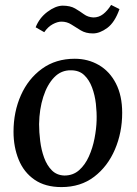

<svg xmlns="http://www.w3.org/2000/svg" viewBox="-20 -750 559 781"><path d="M284 -511Q338 -511 382 -485.5Q426 -460 451.5 -410.5Q477 -361 477 -291Q477 -211 447.5 -142Q418 -73 363 -31Q308 11 230 11Q164 11 120.5 -19Q77 -49 56 -100.5Q35 -152 35 -214Q35 -295 65 -362.5Q95 -430 151 -470.5Q207 -511 284 -511ZM269 -464Q229 -465 200.5 -435.5Q172 -406 156 -356Q140 -306 139 -245Q139 -213 143.5 -176.5Q148 -140 159.5 -108.5Q171 -77 191 -57Q211 -37 242 -36Q277 -36 301.5 -57.5Q326 -79 341.5 -113.5Q357 -148 364.5 -187Q372 -226 373 -260Q374 -293 370 -328Q366 -363 354.5 -394Q343 -425 322.5 -444.5Q302 -464 269 -464ZM160 -619 125 -639Q140 -677 172.5 -701.5Q205 -726 234 -727Q266 -727 285.5 -715.5Q305 -704 321.5 -692Q338 -680 360 -679Q382 -679 399.5 -692.5Q417 -706 432 -730L466 -713Q447 -659 416.5 -636.5Q386 -614 358 -614Q329 -614 308.5 -626.5Q288 -639 270 -650.5Q252 -662 230 -662Q214 -662 194.5 -651.5Q175 -641 160 -619Z"/></svg>

Font: Lora Medium
Style: Italic
Weight: 500
Italic angle: -3°
Designer: Olga Karpushina, Alexei Vanyashin (Cyrillic)
Foundry: Cyreal
Version: Version 3.004